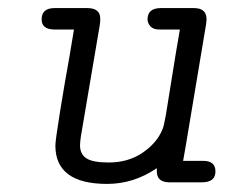

<svg xmlns="http://www.w3.org/2000/svg" viewBox="-20 -451 565 475"><path d="M83 -403Q83 -431 115 -431H196Q228 -431 228 -405Q228 -395 227 -390L180 -113Q178 -99 178 -91Q178 -70 193.5 -59.5Q209 -49 249 -49Q297 -49 332.5 -73Q368 -97 382 -131Q386 -141 390.5 -167.5Q395 -194 405 -257.5Q415 -321 425 -378H374Q359 -378 352 -386Q345 -394 345 -403Q345 -431 378 -431H460Q491 -431 491 -403Q491 -401 490.5 -397Q490 -393 490 -392L439 -87L433 -53H483Q513 -53 513 -27Q513 0 480 0H397Q368 -1 368 -27V-35Q311 4 245 4Q117 4 117 -91Q117 -103 128.5 -174.5Q140 -246 152 -312L163 -378H113Q83 -379 83 -403Z"/></svg>

Font: CMU Typewriter Text
Style: LightOblique
Weight: 200
Italic angle: -9.46001°
Version: Version 0.7.0